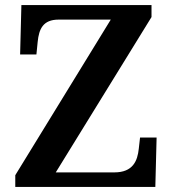

<svg xmlns="http://www.w3.org/2000/svg" viewBox="-20 -734 678 754"><path d="M40 0H590L595 -194H530L525 -150C520 -102 502 -57 429 -57H199L575 -667V-714H64L59 -520H123L128 -570C133 -620 149 -657 210 -657H415L40 -46Z"/></svg>

Font: Noto Serif Tamil SemiBold
Style: Regular
Weight: 600
Designer: Indian Type Foundry, Tom Grace, and the Monotype Design Team
Foundry: Monotype Imaging Inc.
Version: Version 2.004